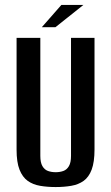

<svg xmlns="http://www.w3.org/2000/svg" viewBox="-20 -744 450 776"><path d="M205 12Q171 12 142 7Q113 2 92 -13Q71 -28 59 -58Q47 -88 47 -139V-591H143V-114Q143 -87 151.5 -72.5Q160 -58 174 -53Q188 -48 205 -48Q222 -48 236 -53Q250 -58 258.5 -72.5Q267 -87 267 -114V-591H362V-140Q362 -89 350.5 -58.5Q339 -28 318 -13Q297 2 268 7Q239 12 205 12ZM149 -634 228 -724H317L204 -634Z"/></svg>

Font: Alumni Sans SemiBold
Style: Regular
Weight: 600
Designer: Robert E. Leuschke
Foundry: Robert E. Leuschke
Version: Version 1.018